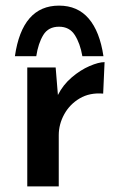

<svg xmlns="http://www.w3.org/2000/svg" viewBox="-20 -663 430 683"><path d="M178 -423 186 -325Q204 -361 235 -387.5Q266 -414 298.5 -428Q331 -442 352 -442L347 -330Q299 -334 263.5 -313Q228 -292 208.5 -256.5Q189 -221 189 -182V0H77V-423ZM190 -643Q256 -643 295.5 -597Q335 -551 348 -463H273Q265 -509 246 -538.5Q227 -568 190 -568Q152 -568 134 -538.5Q116 -509 109 -463H33Q59 -643 190 -643Z"/></svg>

Font: Synthetic SemiBold
Style: Regular
Weight: 600
Designer: Santiago Orozco
Foundry: Typemade
Version: Version 2.000; ttfautohint (v1.8.4.7-5d5b)